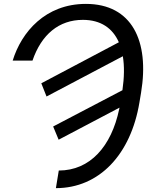

<svg xmlns="http://www.w3.org/2000/svg" viewBox="-20 -758 762 991"><path d="M45.5 -445.3H147.7C193.9 -580.3 284.4 -655.5 407.7 -655.5C499.6 -655.5 561.4 -612.9 593.4 -539.8L193.2 -328.1L220.2 -259.9L614 -467.7C622.5 -416.9 621.4 -358 611.9 -292.3L254.3 -105.1L282.7 -36.9L596.9 -202.4L595.2 -194.6C554.7 -2.1 445 122.2 283.4 122.2L268.5 213.1C492.9 213.1 655.2 38.4 699.6 -228.7L708.1 -279.8C752.5 -546.9 660.5 -737.9 423.3 -737.9C214.5 -737.9 90.9 -593 45.5 -445.3Z"/></svg>

Font: Margiela Sans
Style: Italic
Weight: 400
Italic angle: -9.39999°
Designer: Stefan Endress, Andreas Faust
Version: Version 1.100;FEAKit 1.0